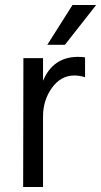

<svg xmlns="http://www.w3.org/2000/svg" viewBox="-20 -740 402 763"><path d="M151 3H72L73 -509H151V-419Q191 -514 290 -514Q308 -514 318 -512V-433Q297 -440 275 -440Q222 -440 186.5 -391Q151 -342 151 -277ZM238 -562H168L268 -720H362Z"/></svg>

Font: Hind Siliguri Fixed
Style: Regular
Weight: 400
Designer: Jyotish Sonowal
Foundry: Indian Type Foundry
Version: Version 1.001;October 28, 2021;FontCreator 12.0.0.2565 64-bi